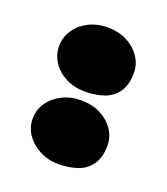

<svg xmlns="http://www.w3.org/2000/svg" viewBox="-81 -545 425 490"><g transform="rotate(20 131.5 -300.5)"><path d="M131 -312Q103 -312 80 -323.5Q57 -335 43.5 -355Q30 -375 30 -399Q30 -423 43.5 -443Q57 -463 80 -474.5Q103 -486 131 -486Q160 -486 183 -474.5Q206 -463 219.5 -443Q233 -423 233 -399Q233 -367 219.5 -347.5Q206 -328 183 -320Q160 -312 131 -312ZM131 -115Q103 -115 80 -127Q57 -139 43.5 -158.5Q30 -178 30 -202Q30 -226 43.5 -245.5Q57 -265 80 -276.5Q103 -288 131 -288Q160 -288 183 -276.5Q206 -265 219.5 -245.5Q233 -226 233 -202Q233 -170 219.5 -150.5Q206 -131 183 -123Q160 -115 131 -115Z"/></g></svg>

Font: Sour Gummy Black
Style: Regular
Weight: 900
Designer: Stefie Justprince
Foundry: Eifetstype
Version: Version 1.000